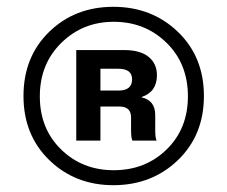

<svg xmlns="http://www.w3.org/2000/svg" viewBox="-20 -758 668 564"><path d="M313 -214Q201 -214 125 -287.5Q49 -361 49 -476Q49 -591 124.5 -664.5Q200 -738 313 -738Q426 -738 502.5 -664.5Q579 -591 579 -476Q579 -361 502.5 -287.5Q426 -214 313 -214ZM314 -258Q407 -258 469.5 -319Q532 -380 532 -475Q532 -571 469 -632.5Q406 -694 314 -694Q223 -694 160 -632Q97 -570 97 -475Q97 -380 159.5 -319Q222 -258 314 -258ZM204 -345V-611H344Q392 -611 416.5 -591Q441 -571 441 -537Q441 -488 396 -473V-472Q436 -463 436 -420V-374Q436 -354 440 -345H369Q365 -353 365 -375V-413Q365 -445 331 -445H275V-345ZM275 -492H328Q368 -492 368 -525Q368 -556 328 -556H275Z"/></svg>

Font: Mona Sans
Style: Bold
Weight: 700
Designer: Deni Anggara
Foundry: GitHub
Version: Version 2.000;Glyphs 3.2.3 (3260)